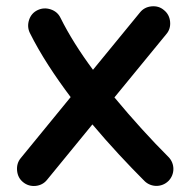

<svg xmlns="http://www.w3.org/2000/svg" viewBox="-20 -550 615 625"><path d="M55.2 43C66.4 52.2 80.1 56.6 95.7 55.2C111.3 53.7 124 46.9 133.3 35.2L280.8 -145C337.9 -77.1 397 -14.2 450.2 39.1C471.7 60.5 506.8 60.5 528.3 39.1C549.8 17.6 549.8 -17.6 528.3 -39.1C473.1 -94.2 411.1 -162.1 352.5 -232.9L521.5 -439C531.2 -450.2 535.2 -463.9 533.7 -479.5C532.2 -495.1 525.4 -507.8 513.7 -517.1C502.4 -526.9 488.8 -530.8 473.1 -529.3C457.5 -527.8 444.8 -521 435.5 -509.3L282.7 -322.8C240.2 -379.9 203.6 -438 176.8 -492.2C170.4 -505.4 159.7 -514.6 145 -519.5C129.9 -524.4 115.7 -523.4 102.5 -517.1C88.9 -510.7 79.6 -500 74.7 -485.4C69.8 -470.2 70.8 -456.1 77.1 -442.9C111.8 -373 158.7 -302.2 210 -233.9L47.4 -35.2C38.1 -23.9 34.2 -10.3 35.6 5.4C37.1 21 43.5 33.7 55.2 43Z"/></svg>

Font: Mikhak SemiBold
Style: Regular
Weight: 600
Designer: Amin Abedi
Version: Version 3.2